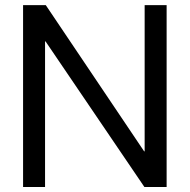

<svg xmlns="http://www.w3.org/2000/svg" viewBox="-20 -748 759 768"><path d="M646.5 -727.5V0H557.6L162.1 -582.5H160.2V0H72.3V-727.5H163.1L556.6 -142.6H558.6V-727.5Z"/></svg>

Font: Inter Display
Style: Regular
Weight: 400
Designer: Rasmus Andersson
Foundry: rsms
Version: Version 4.000;git-37864ae